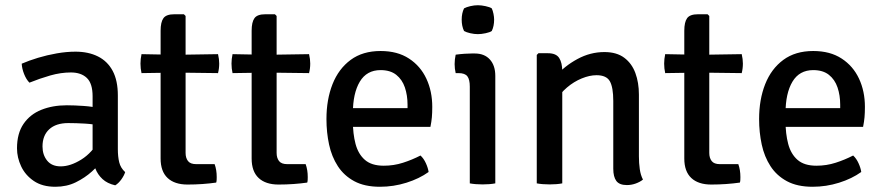

<svg xmlns="http://www.w3.org/2000/svg" viewBox="-20 -701 3378 734"><path d="M45 -134Q45 -191 70 -227.5Q95 -264 138 -281.2Q181 -298.5 235.5 -298.5Q264 -298.5 299.8 -296Q335.5 -293.5 365.5 -286V-220Q338.5 -226.5 304.5 -228.5Q270.5 -230.5 241 -230.5Q194 -230.5 168.2 -206.8Q142.5 -183 142.5 -141Q142.5 -109 160.2 -87Q178 -65 212 -65Q249 -65 290.8 -91Q332.5 -117 360.5 -167.5L376 -90.5Q358 -69.5 331.5 -45.5Q305 -21.5 270 -4.2Q235 13 191.5 13Q142 13 109.5 -9Q77 -31 61 -64.8Q45 -98.5 45 -134ZM458.5 -43Q454.5 -30 443.8 -15Q433 0 420.5 7.5Q390 0.5 371.8 -16.5Q353.5 -33.5 344.5 -56.8Q335.5 -80 334 -106.5V-333Q334 -382 312 -403Q290 -424 251 -424Q212.5 -424 172.2 -412.5Q132 -401 92.5 -385Q80.5 -397 72.2 -417.8Q64 -438.5 63 -457.5Q90.5 -469.5 125.2 -480Q160 -490.5 197.2 -497Q234.5 -503.5 268.5 -503.5Q318 -503.5 354.5 -485.2Q391 -467 410.8 -430Q430.5 -393 430.5 -336V-131Q430.5 -102 435.8 -80.5Q441 -59 458.5 -43Z M594 -583.5Q594 -616.5 604.8 -631.5Q615.5 -646.5 646.5 -646.5H683L689.5 -640V-116.5Q689.5 -97 698.8 -85.2Q708 -73.5 730 -73.5H800.5Q808.5 -51.5 808.5 -24Q808.5 -18.5 808.2 -13Q808 -7.5 806.5 -3Q782 0.5 754.2 2.5Q726.5 4.5 697 4.5Q647.5 4.5 620.8 -20.5Q594 -45.5 594 -95ZM813.5 -494Q818 -475 818 -458Q818 -439 813.5 -421.5L652.5 -423.5L521 -421.5Q517 -439 517 -458Q517 -475 521 -494L653 -491.5Z M942 -583.5Q942 -616.5 952.8 -631.5Q963.5 -646.5 994.5 -646.5H1031L1037.5 -640V-116.5Q1037.5 -97 1046.8 -85.2Q1056 -73.5 1078 -73.5H1148.5Q1156.5 -51.5 1156.5 -24Q1156.5 -18.5 1156.2 -13Q1156 -7.5 1154.5 -3Q1130 0.5 1102.2 2.5Q1074.5 4.5 1045 4.5Q995.5 4.5 968.8 -20.5Q942 -45.5 942 -95ZM1161.5 -494Q1166 -475 1166 -458Q1166 -439 1161.5 -421.5L1000.5 -423.5L869 -421.5Q865 -439 865 -458Q865 -475 869 -494L1001 -491.5Z M1289 -216V-287.5H1538V-300.5Q1538 -336.5 1527.8 -366.8Q1517.5 -397 1494.8 -415Q1472 -433 1435 -433Q1382 -433 1355.5 -388.8Q1329 -344.5 1329 -268V-238Q1329 -189.5 1339.2 -150.8Q1349.5 -112 1375 -89.8Q1400.5 -67.5 1447 -67.5Q1485.5 -67.5 1520.5 -78.8Q1555.5 -90 1587.5 -106.5Q1600 -95 1608.2 -76.8Q1616.5 -58.5 1618.5 -43.5Q1583 -18 1533.8 -2.5Q1484.5 13 1432.5 13Q1374 13 1334.5 -8.2Q1295 -29.5 1271.5 -65.8Q1248 -102 1238 -148.5Q1228 -195 1228 -246Q1228 -320.5 1251.2 -379.2Q1274.5 -438 1320.5 -472Q1366.5 -506 1435 -506Q1499.5 -506 1543.5 -477.2Q1587.5 -448.5 1610 -400.2Q1632.5 -352 1632.5 -292.5Q1632.5 -269.5 1631 -252.8Q1629.5 -236 1625.5 -216Z M1873.5 0Q1853 4 1825 4Q1797 4 1776 0V-370Q1776 -397 1766.8 -409.2Q1757.5 -421.5 1733 -421.5H1722Q1718 -438.5 1718 -456Q1718 -465 1719 -473.8Q1720 -482.5 1722 -492Q1740.5 -494.5 1756.5 -495.5Q1772.5 -496.5 1783 -496.5H1795.5Q1832 -496.5 1852.8 -473.5Q1873.5 -450.5 1873.5 -411ZM1745 -626Q1745 -650.5 1754 -669Q1763 -674 1778 -677.5Q1793 -681 1807 -681Q1820 -681 1836.2 -677.5Q1852.5 -674 1860 -669Q1864 -660.5 1866.5 -648.2Q1869 -636 1869 -626Q1869 -601 1860 -582.5Q1853 -577.5 1836.5 -574Q1820 -570.5 1807 -570.5Q1793 -570.5 1777.8 -574Q1762.5 -577.5 1754 -582.5Q1745 -601 1745 -626Z M2075 -497.5Q2106 -497.5 2117.8 -479.2Q2129.5 -461 2129.5 -428V0Q2109.5 4 2081.5 4Q2053 4 2032 0V-491L2038.5 -497.5ZM2422.5 -103.5Q2422.5 -77.5 2425.8 -54.5Q2429 -31.5 2438 -14.5Q2427 -5.5 2410.5 0.5Q2394 6.5 2376.5 6.5Q2348 6.5 2336.2 -9.2Q2324.5 -25 2324.5 -56V-315Q2324.5 -367 2311.5 -390.2Q2298.5 -413.5 2260.5 -413.5Q2234 -413.5 2204 -401.2Q2174 -389 2147.5 -366.5Q2121 -344 2104.5 -314.5V-409.5Q2138 -448.5 2187.2 -475.2Q2236.5 -502 2290.5 -502Q2337.5 -502 2366.5 -480.2Q2395.5 -458.5 2409 -421.8Q2422.5 -385 2422.5 -339.5Z M2596 -583.5Q2596 -616.5 2606.8 -631.5Q2617.5 -646.5 2648.5 -646.5H2685L2691.5 -640V-116.5Q2691.5 -97 2700.8 -85.2Q2710 -73.5 2732 -73.5H2802.5Q2810.5 -51.5 2810.5 -24Q2810.5 -18.5 2810.2 -13Q2810 -7.5 2808.5 -3Q2784 0.5 2756.2 2.5Q2728.5 4.5 2699 4.5Q2649.5 4.5 2622.8 -20.5Q2596 -45.5 2596 -95ZM2815.5 -494Q2820 -475 2820 -458Q2820 -439 2815.5 -421.5L2654.5 -423.5L2523 -421.5Q2519 -439 2519 -458Q2519 -475 2523 -494L2655 -491.5Z M2943 -216V-287.5H3192V-300.5Q3192 -336.5 3181.8 -366.8Q3171.5 -397 3148.8 -415Q3126 -433 3089 -433Q3036 -433 3009.5 -388.8Q2983 -344.5 2983 -268V-238Q2983 -189.5 2993.2 -150.8Q3003.5 -112 3029 -89.8Q3054.5 -67.5 3101 -67.5Q3139.5 -67.5 3174.5 -78.8Q3209.5 -90 3241.5 -106.5Q3254 -95 3262.2 -76.8Q3270.5 -58.5 3272.5 -43.5Q3237 -18 3187.8 -2.5Q3138.5 13 3086.5 13Q3028 13 2988.5 -8.2Q2949 -29.5 2925.5 -65.8Q2902 -102 2892 -148.5Q2882 -195 2882 -246Q2882 -320.5 2905.2 -379.2Q2928.5 -438 2974.5 -472Q3020.5 -506 3089 -506Q3153.5 -506 3197.5 -477.2Q3241.5 -448.5 3264 -400.2Q3286.5 -352 3286.5 -292.5Q3286.5 -269.5 3285 -252.8Q3283.5 -236 3279.5 -216Z"/></svg>

Font: Signika Negative
Style: Regular
Weight: 400
Designer: Anna Giedry
Foundry: Anna Giedry
Version: Version 2.001